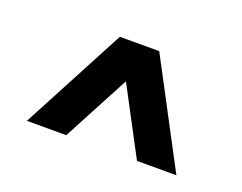

<svg xmlns="http://www.w3.org/2000/svg" viewBox="-56 -784 565 449"><g transform="rotate(20 226.0 -559.5)"><path d="M40 -430 177 -689H275L412 -430H314L226 -596L138 -430Z"/></g></svg>

Font: Big Shoulders Stencil Text Thin Black
Style: Regular
Weight: 900
Version: Version 2.001